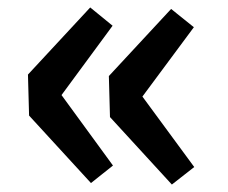

<svg xmlns="http://www.w3.org/2000/svg" viewBox="-20 -522 611 515"><path d="M58 -212 224 -31 283 -78 145 -267 282 -453 222 -502 55 -322ZM275 -208 441 -27 501 -74 362 -263 500 -449 439 -498 272 -318Z"/></svg>

Font: GenEiGothic-pro-Regular
Style: Bold
Weight: 700
Designer: Ryoko NISHIZUKA (kana & ideographs); Paul D. Hunt (Latin, Greek & Cyrillic); Wenlong ZHANG (bopomofo); Sandoll Communica
Foundry: Adobe Systems Incorporated; o_tamon
Version: Version 1.000.140830